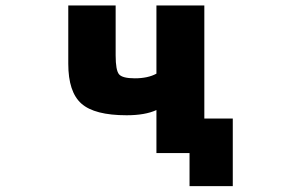

<svg xmlns="http://www.w3.org/2000/svg" viewBox="-20 -544 1040 685"><path d="M538.1 -151.4Q498 -132.8 431.6 -132.8Q317.4 -132.8 270.5 -174.3Q223.6 -215.8 223.6 -316.4V-524.4H392.6V-346.7Q392.6 -293 404.8 -278.8Q417 -264.6 460.9 -264.6Q507.8 -264.6 538.1 -281.2V-524.4H709V-121.1H810.5V120.1H656.2V2H649.4H538.1Z"/></svg>

Font: GenEi Gothic M Heavy
Style: Regular
Weight: 800
Designer: o_tamon (Modified); [Source Han Sans]
Ryoko NISHIZUKA  (kana & ideographs); Paul D. Hunt (Latin, Greek & Cyrillic); Wenl
Version: Version 1.1a;Original Version 1.004